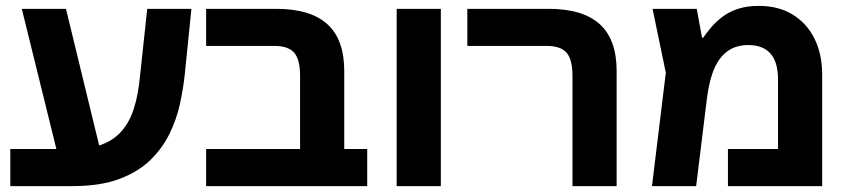

<svg xmlns="http://www.w3.org/2000/svg" viewBox="-20 -632 2887 652"><path d="M15 0V-126H226Q282 -126 322.5 -140Q363 -154 391 -184.5Q419 -215 434.5 -263Q450 -311 456 -379L480 -602H630L607 -375Q602 -330 591 -279Q580 -228 556 -178.5Q532 -129 490.5 -88.5Q449 -48 384.5 -24Q320 0 226 0ZM186 -67 54 -602H204L334 -67Z M999 0V-374Q999 -430 979 -453Q959 -476 912 -476H680V-602H918Q1034 -602 1091.5 -550Q1149 -498 1149 -391V0ZM680 0V-126H1227V0Z M1327 0V-602H1477V0Z M1924 0V-374Q1924 -430 1904 -453Q1884 -476 1837 -476H1567V-602H1843Q1959 -602 2016.5 -550Q2074 -498 2074 -391V0Z M2557 -612Q2623 -612 2671 -583Q2719 -554 2745.5 -501.5Q2772 -449 2772 -377V0H2452V-126H2622V-363Q2622 -421 2596.5 -450Q2571 -479 2521 -479Q2481 -479 2452.5 -459.5Q2424 -440 2406.5 -401Q2389 -362 2381 -301L2344 0H2194L2241 -385L2196 -602H2346L2364 -504H2368Q2379 -520 2394.5 -538.5Q2410 -557 2432 -574Q2454 -591 2484.5 -601.5Q2515 -612 2557 -612Z"/></svg>

Font: Noto Sans
Style: Bold
Weight: 700
Designer: Monotype Design Team
Foundry: Monotype Imaging Inc.
Version: Version 2.000;GOOG;noto-source:20170915:90ef993387c0; ttfaut